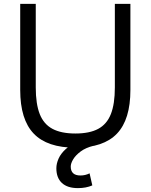

<svg xmlns="http://www.w3.org/2000/svg" viewBox="-20 -750 775 988"><path d="M381 218Q327 218 298.5 191.5Q270 165 270 116Q270 92 281.5 66Q293 40 319 16.5Q345 -7 387 -24L462 0Q421 10 395 29.5Q369 49 356.5 70Q344 91 344 107Q344 153 394 153Q419 153 441 142L455 204Q423 218 381 218ZM368 10Q223 10 153.5 -62.5Q84 -135 84 -287V-730H164V-300Q164 -215 184.5 -163Q205 -111 250 -87Q295 -63 368 -63Q441 -63 485.5 -87Q530 -111 550.5 -163Q571 -215 571 -300V-730H651V-287Q651 -135 582 -62.5Q513 10 368 10Z"/></svg>

Font: M PLUS 2
Style: Regular
Weight: 400
Designer: Coji Morishita
Foundry: UNDERFOREST DESIGN
Version: Version 1.001